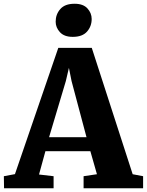

<svg xmlns="http://www.w3.org/2000/svg" viewBox="-40 -1001 780 1021"><path d="M39.5 -75 270 -746.5H448L665.5 -74.5L721 -64V0H404.5V-64L475.5 -74.5L440.5 -197H201.5L167.5 -73L245 -64V0H-18.5L-19.5 -64ZM420 -271.5 340.5 -570 326.5 -640 310 -569.5 221 -271.5ZM346.5 -805Q301.5 -805 278.8 -829.8Q256 -854.5 256 -885.5Q256 -925 280.8 -953Q305.5 -981 356 -981H357Q402.5 -981 425 -956.2Q447.5 -931.5 447.5 -900Q447.5 -861 422.8 -833Q398 -805 347.5 -805Z"/></svg>

Font: Merriweather 24pt Black
Style: Regular
Weight: 900
Designer: Eben Sorkin
Foundry: Eben Sorkin
Version: Version 2.100